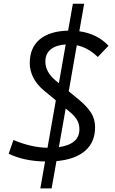

<svg xmlns="http://www.w3.org/2000/svg" viewBox="-20 -870 626 1046"><path d="M199.7 156.2 225.6 9.8Q109.4 7.8 27.3 -32.7L53.2 -107.4Q148.4 -66.9 238.8 -64.9L284.2 -323.2L215.8 -379.9Q180.2 -410.2 161.1 -448Q142.1 -485.8 142.1 -525.9Q142.1 -609.9 196.3 -655.3Q250.5 -700.7 351.1 -703.1L377 -849.6H438.5L412.1 -699.7Q510.3 -686 571.3 -620.6L512.7 -559.6Q460.4 -610.4 398.4 -623.5L354.5 -372.6L409.2 -327.6Q452.6 -292 475.3 -257.1Q498 -222.2 498 -176.8Q498 -95.2 443.8 -48.3Q389.6 -1.5 287.6 7.8L261.2 156.2ZM300.8 -416.5 337.9 -627.9Q284.7 -624.5 255.9 -600.6Q227.1 -576.7 227.1 -534.2Q227.1 -477.5 284.2 -430.2ZM300.8 -68.4Q412.6 -84.5 412.6 -165.5Q412.6 -195.3 399.2 -217.5Q385.7 -239.7 359.9 -260.7L337.9 -278.8Z"/></svg>

Font: CaskaydiaCove NFP SemiLight
Style: Italic
Weight: 350
Italic angle: -10°
Designer: Aaron Bell
Foundry: Saja Typeworks
Version: Version 2111.001; VTT 6.35;Nerd Fonts 3.1.1